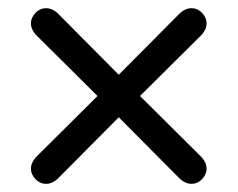

<svg xmlns="http://www.w3.org/2000/svg" viewBox="-20 -490 590 476"><path d="M56.6 -72.3Q56.6 -85.9 68.4 -99.6L221.7 -252L68.4 -404.3Q56.6 -418 56.6 -431.6Q56.6 -446.3 67.9 -458Q79.1 -469.7 94.7 -469.7Q108.4 -469.7 122.1 -458L274.4 -304.7L426.8 -458Q440.4 -469.7 454.1 -469.7Q469.7 -469.7 481 -458Q492.2 -446.3 492.2 -431.6Q492.2 -418 480.5 -404.3L327.1 -252L480.5 -99.6Q492.2 -85.9 492.2 -72.3Q492.2 -57.6 481 -45.9Q469.7 -34.2 454.1 -34.2Q440.4 -34.2 426.8 -45.9L274.4 -199.2L122.1 -45.9Q108.4 -34.2 94.7 -34.2Q79.1 -34.2 67.9 -45.9Q56.6 -57.6 56.6 -72.3Z"/></svg>

Font: FakePearl
Style: Regular
Weight: 400
Version: Version 1.2